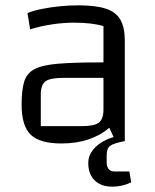

<svg xmlns="http://www.w3.org/2000/svg" viewBox="-20 -529 581 720"><path d="M210 9Q129 9 95 -24Q61 -57 61 -137Q61 -190 70.5 -222Q80 -254 109 -269.5Q138 -285 197 -290Q256 -295 356 -295H398V-237H217Q168 -237 150.5 -224Q133 -211 133 -175V-56H286Q334 -56 351 -69.5Q368 -83 368 -118V-431Q326 -444 257 -444Q219 -444 177.5 -438Q136 -432 93 -419L83 -480Q105 -489 137 -495.5Q169 -502 204.5 -505.5Q240 -509 273 -509Q339 -509 377 -496.5Q415 -484 431.5 -455Q448 -426 448 -376V0H413L390 -50Q321 9 210 9ZM401 171Q359 171 335 147.5Q311 124 311 82Q311 43 348 14Q385 -15 438 -21L448 0L426 5Q397 12 388.5 22Q380 32 380 55V80Q380 96 387.5 105Q395 114 409 114H465L472 155Q455 163 437 167Q419 171 401 171Z"/></svg>

Font: Changa Light
Style: Regular
Weight: 300
Designer: Eduardo Rodriguez Tunni
Foundry: Eduardo Rodriguez Tunni
Version: Version 3.002; ttfautohint (v1.8.2)